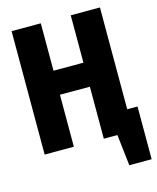

<svg xmlns="http://www.w3.org/2000/svg" viewBox="-129 -800 873 1068"><g transform="rotate(-15 307.5 -266.0)"><path d="M382.1 0V-299.5H209.7V0H41.5V-710.8H209.7V-437.9H382.1V-710.8H550.3V-124.6H609.7V179H481L460.5 0Z"/></g></svg>

Font: FiraCode Nerd Font
Style: Bold
Weight: 700
Designer: Carrois Corporate, Edenspiekermann AG, Nikita Prokopov
Foundry: Carrois Corporate, Edenspiekermann AG, Nikita Prokopov
Version: Version 6.002;Nerd Fonts 2.1.0